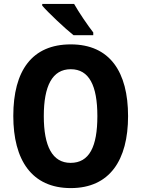

<svg xmlns="http://www.w3.org/2000/svg" viewBox="-20 -952 723 982"><path d="M359 -932H196V-923C228 -886 314 -805 356 -772H457V-786C431 -819 383 -889 359 -932ZM635 -358C635 -584 542 -725 342 -725C144 -725 48 -591 48 -359C48 -134 142 10 342 10C541 10 635 -133 635 -358ZM204 -358C204 -512 247 -598 342 -598C436 -598 478 -514 478 -358C478 -202 437 -119 341 -119C248 -119 204 -204 204 -358Z"/></svg>

Font: Noto Sans Oriya Cond Bold
Style: Bold
Weight: 700
Width: 3
Designer: Amélie Bonet and Sol Matas
Foundry: Google LLC
Version: Version 2.006